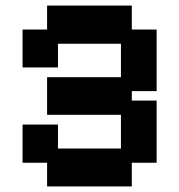

<svg xmlns="http://www.w3.org/2000/svg" viewBox="-20 -658 643 689"><path d="M149 11V-74H61V-211H188V-125H414V-246H149V-381H414V-501H188V-416H61V-552H149V-638H453V-552H542V-331H453V-297H542V-74H453V11Z"/></svg>

Font: Pixelify Sans
Style: Bold
Weight: 700
Designer: Stefie Justprince
Foundry: Typecalism Foundryline
Version: Version 1.000